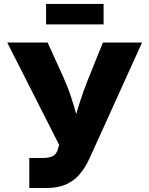

<svg xmlns="http://www.w3.org/2000/svg" viewBox="-20 -940 747 960"><path d="M126.5 0V-149.9H189Q227.5 -149.9 244.9 -159.9Q262.2 -169.9 268.6 -191.4L275.9 -215.3L16.1 -727.5H217.8L293.5 -561.5Q317.9 -507.8 334.7 -456.8Q351.6 -405.8 363.8 -360.1Q376 -314.5 386.2 -275.9H333Q349.6 -332 371.8 -405.5Q394 -479 427.7 -561.5L494.6 -727.5H690.4L428.2 -149.4Q405.3 -99.1 375.7 -65.9Q346.2 -32.7 306.4 -16.4Q266.6 0 213.4 0ZM498 -920.4V-817.9H210.4V-920.4Z"/></svg>

Font: Inter 20pt ExtraBold
Style: Regular
Weight: 800
Version: Version 4.001;git-66647c0bb